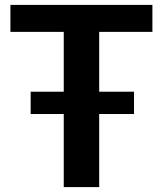

<svg xmlns="http://www.w3.org/2000/svg" viewBox="-20 -763 664 783"><path d="M105 -298V-389H526.5V-298ZM240 0V-633H22.5V-743H601.5V-633H384.5V0Z"/></svg>

Font: Merriweather Sans SemiBold
Style: Regular
Weight: 600
Designer: Eben Sorkin
Foundry: Eben Sorkin
Version: Version 2.001